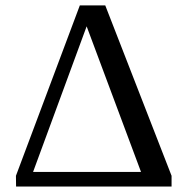

<svg xmlns="http://www.w3.org/2000/svg" viewBox="-20 -680 683 700"><path d="M605.5 0H38.6L38.1 -39.1L271 -660.2H363.8L605.5 -39.1ZM295.9 -584 100.6 -53.2H494.1Z"/></svg>

Font: Times New Roman
Style: Regular
Weight: 400
Designer: Steve Matteson
Foundry: Ascender Corporation
Version: Version 2.00.3